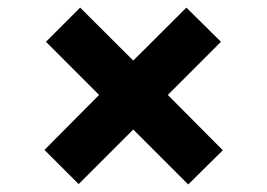

<svg xmlns="http://www.w3.org/2000/svg" viewBox="-20 -613 710 510"><path d="M102.1 -502 192.9 -592.8 334 -452.1 475.1 -592.8 566.9 -502 425.8 -360.8 571.8 -213.9 480 -123 334 -269 189 -124 98.1 -214.8 243.2 -360.8Z"/></svg>

Font: PoppinsZ SemiBold
Style: Regular
Weight: 600
Designer: Ninad Kale (Devanagari), Jonny Pinhorn (Latin)
Foundry: Indian Type Foundry
Version: Version 3.002;FEAKit 1.0